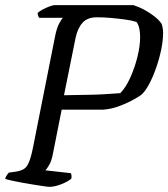

<svg xmlns="http://www.w3.org/2000/svg" viewBox="-29 -724 652 744"><path d="M163 0Q157 0 140 -2.5Q123 -5 101.5 -8.5Q80 -12 57.5 -16Q35 -20 17 -24Q-1 -28 -9 -31Q-7 -39 -2 -46Q3 -53 5 -55L33 -59Q51 -62 62.5 -68.5Q74 -75 82.5 -94Q91 -113 99 -153L183 -576Q190 -614 200 -632.5Q210 -651 215 -655H123Q120 -659 118.5 -663.5Q117 -668 117 -674Q123 -680 136 -687Q149 -694 162.5 -699Q176 -704 182 -704H488Q508 -698 528.5 -687Q549 -676 567.5 -662Q586 -648 597 -632Q600 -624 601.5 -614.5Q603 -605 603 -597Q603 -567 595.5 -531Q588 -495 575.5 -459.5Q563 -424 548 -396.5Q533 -369 518 -356Q502 -345 478 -332.5Q454 -320 426.5 -310.5Q399 -301 370 -299H210L176 -128Q171 -101 162 -85.5Q153 -70 147 -64L245 -53Q247 -51 248 -44.5Q249 -38 247 -31Q230 -18 205.5 -9Q181 0 163 0ZM219 -355Q268 -356 306.5 -356.5Q345 -357 377 -359Q409 -361 437 -363Q458 -384 475.5 -422.5Q493 -461 503.5 -503.5Q514 -546 514 -580Q514 -597 511 -612.5Q508 -628 500 -639Q481 -645 455 -648.5Q429 -652 401 -654.5Q373 -657 346 -657Q310 -657 291 -636Q272 -615 264 -578Z"/></svg>

Font: Texturina Medium 12pt Light
Style: Italic
Weight: 300
Italic angle: -11°
Version: Version 1.002